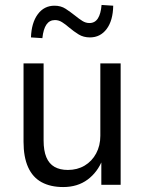

<svg xmlns="http://www.w3.org/2000/svg" viewBox="-20 -746 583 775"><path d="M235 9Q184 9 148 -10.5Q112 -30 93.5 -71Q75 -112 75 -174V-490H156V-179Q156 -138 167 -111.5Q178 -85 200 -72.5Q222 -60 254 -60Q292 -60 321.5 -77.5Q351 -95 368 -126.5Q385 -158 385 -198V-490H467V0H389V-102H394Q374 -51 333.5 -21Q293 9 235 9ZM151 -592 105 -595Q107 -654 132.5 -688.5Q158 -723 200 -723Q226 -723 245 -710.5Q264 -698 283 -683Q299 -670 312.5 -661.5Q326 -653 341 -653Q363 -653 375 -671.5Q387 -690 390 -726L437 -723Q436 -663 410.5 -629Q385 -595 343 -595Q317 -595 297.5 -607Q278 -619 259 -635Q244 -648 230.5 -656.5Q217 -665 202 -665Q180 -665 167.5 -647Q155 -629 151 -592Z"/></svg>

Font: Nunito Sans 10pt SemiCondensed
Style: Regular
Weight: 400
Width: 4
Designer: Vernon Adams
Foundry: Vernon Adams
Version: Version 3.101;gftools[0.9.27]